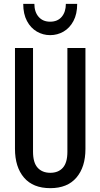

<svg xmlns="http://www.w3.org/2000/svg" viewBox="-20 -970 523 1000"><path d="M242 10Q152 10 105 -45Q58 -100 58 -195V-720H152V-180Q152 -123 176 -96.5Q200 -70 242 -70Q284 -70 307.5 -96.5Q331 -123 331 -179V-720H425V-194Q425 -100 378 -45Q331 10 242 10ZM241 -787Q204 -787 172 -805.5Q140 -824 120.5 -860.5Q101 -897 101 -950H159Q159 -908 181 -882.5Q203 -857 241 -857Q280 -857 301.5 -882.5Q323 -908 323 -950H382Q382 -897 362.5 -860.5Q343 -824 311 -805.5Q279 -787 241 -787Z"/></svg>

Font: Instrument Sans Condensed Medium
Style: Regular
Weight: 500
Width: 3
Designer: Rodrigo Fuenzalida
Foundry: fragTYPE
Version: Version 1.000;gftools[0.9.28]